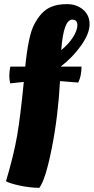

<svg xmlns="http://www.w3.org/2000/svg" viewBox="-20 -753 453 928"><path d="M358 -354 270 -361Q261 -192 230.5 -38Q200 116 170 155Q120 154 73 143.5Q26 133 9 123Q47 -5 63 -98.5Q79 -192 95 -357L29 -350Q25 -369 25 -388.5Q25 -408 30 -431H102Q117 -580 144 -632Q179 -701 228 -720Q258 -733 304 -733Q350 -733 381.5 -706.5Q413 -680 413 -635.5Q413 -591 372 -533Q331 -475 273 -431H374Q374 -386 358 -354ZM329 -658Q287 -658 276 -511Q311 -539 332.5 -572.5Q354 -606 354 -632Q354 -658 329 -658Z"/></svg>

Font: Oleo Script
Style: Bold
Weight: 700
Designer: Soytutype
Foundry: Soytutype
Version: Version 1.002